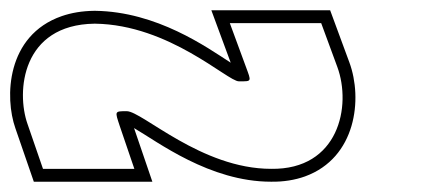

<svg xmlns="http://www.w3.org/2000/svg" viewBox="-216 -603 842 373"><path d="M16.7 -358 45 -275H-132.5L-162.5 -362C-184.8 -425 -173.7 -555 -32.5 -557H-31.4C113.1 -555 226.1 -445 248 -445H249.1C273.3 -445 272.5 -444 261.8 -473L230.5 -558H408L439.3 -473C467.3 -397 442.1 -273 310.7 -275C175 -275 60.1 -387 30.2 -387C6 -387 7.2 -387 16.7 -358ZM44.4 -354.2C90.2 -327.6 191.4 -250 310.5 -250C334.7 -249.6 357.2 -253.3 376.6 -260.3C476.1 -296.5 488.8 -411.1 462.8 -481.6L425.4 -583H194.6L232.2 -481.2C185.4 -511.4 89.2 -580.3 -31.2 -582H-32.7C-56.7 -581.7 -77.4 -578.1 -96 -571.7C-204.2 -534.1 -207.1 -413.2 -186.1 -353.8L-150.3 -250H80Z"/></svg>

Font: Nordica Plus
Style: NordicaClassicBkExtOpOblOl
Weight: 900
Version: Version 1.01